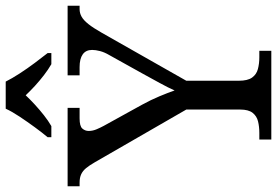

<svg xmlns="http://www.w3.org/2000/svg" viewBox="-174 -802 971 673"><g transform="rotate(-90 311.5 -465.5)"><path d="M159 0V-42H182Q204 -42 222.5 -46.5Q241 -51 252.5 -65.5Q264 -80 264 -109V-298L79 -619Q68 -638 58.5 -649.5Q49 -661 37 -666.5Q25 -672 8 -672H-5V-714H270V-672H233Q206 -672 197.5 -662.5Q189 -653 189 -640Q189 -626 195 -612Q201 -598 207 -587L281 -453Q298 -422 310.5 -392Q323 -362 331 -339Q340 -360 357 -391Q374 -422 391 -453L455 -568Q465 -585 469 -600.5Q473 -616 473 -628Q473 -650 457.5 -661Q442 -672 413 -672H384V-714H628V-672H616Q602 -672 589.5 -665Q577 -658 563.5 -641Q550 -624 533 -594L365 -298V-114Q365 -83 376 -67.5Q387 -52 406 -47Q425 -42 447 -42H470V0ZM167 -784Q183 -803 202 -829Q221 -855 239 -882Q257 -909 267 -931H362Q373 -909 390.5 -882Q408 -855 427.5 -829Q447 -803 462 -784V-771H423Q404 -782 384.5 -797Q365 -812 347 -828.5Q329 -845 314 -861Q299 -845 281 -828.5Q263 -812 244 -797Q225 -782 206 -771H167Z"/></g></svg>

Font: Noto Serif Gujarati
Style: Regular
Weight: 400
Designer: Universal Thirst, Indian Type Foundry and the Monotype Design Team
Foundry: Monotype Imaging Inc.
Version: Version 2.102